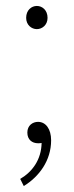

<svg xmlns="http://www.w3.org/2000/svg" viewBox="-20 -476 248 646"><path d="M104 -378C122 -378 140 -392 140 -416C140 -442 122 -456 104 -456C86 -456 68 -442 68 -416C68 -392 86 -378 104 -378ZM108 -66C90 -66 72 -54 72 -30C72 -6 88 6 108 6C112 6 116 6 120 5C119 61 89 102 48 126L60 150C112 118 152 64 152 -4C152 -42 134 -66 108 -66Z"/></svg>

Font: Assistant ExtraLight
Style: Regular
Weight: 275
Designer: Hebrew By Ben Nathan, Latin by Paul Hunt
Version: Version 2.001;PS 002.001;hotconv 1.0.88;makeotf.lib2.5.64775